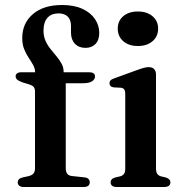

<svg xmlns="http://www.w3.org/2000/svg" viewBox="-20 -748 730 768"><path d="M243 -74.5Q243 -61 248.8 -53.2Q254.5 -45.5 267 -44L318 -38.5Q329 -37.5 334 -32Q339 -26.5 339 -19Q339 0 314.5 0H74.5Q63.5 0 57.2 -5Q51 -10 51 -18Q51 -26 56 -31Q61 -36 71.5 -38.5L94.5 -43.5Q108 -47 114 -54.2Q120 -61.5 120 -74V-382.5Q120 -393 115.2 -399.5Q110.5 -406 96.5 -410.5L70 -418.5Q54 -424.5 48.2 -430Q42.5 -435.5 42.5 -442.5Q42.5 -450 48.2 -454.5Q54 -459 65.5 -459H148L120.5 -442V-458.5Q120.5 -473.5 112.8 -487.5Q105 -501.5 94.8 -516.8Q84.5 -532 76.8 -551Q69 -570 69 -596Q69 -655 111.5 -691.5Q154 -728 228.5 -728Q276 -728 309.2 -712.8Q342.5 -697.5 359.8 -672Q377 -646.5 377 -616.5Q377 -587.5 361.8 -572Q346.5 -556.5 322 -556.5Q295.5 -556.5 279.8 -573Q264 -589.5 264 -617V-644Q264 -669 250.8 -681.8Q237.5 -694.5 213.5 -694.5Q184.5 -694 169.2 -676.2Q154 -658.5 154 -625.5Q154 -603 162 -585Q170 -567 182.2 -551.8Q194.5 -536.5 206.5 -522.2Q218.5 -508 226.5 -493Q234.5 -478 234.5 -461V-439L219.5 -459H337Q348 -459 354 -454.8Q360 -450.5 360 -442.5Q360 -430.5 348.2 -422.8Q336.5 -415 310.5 -415H243ZM604 -450.5V-74.5Q604 -60 608.8 -53Q613.5 -46 622.5 -43L643.5 -38Q652.5 -35 657 -30.2Q661.5 -25.5 661.5 -18.5Q661.5 -10 655.5 -5Q649.5 0 636.5 0H447.5Q434.5 0 428.5 -5Q422.5 -10 422.5 -18.5Q422.5 -25.5 426.8 -30.2Q431 -35 440.5 -38L462 -43Q471.5 -46 476.2 -52.8Q481 -59.5 481 -74V-373Q481 -385 477 -390.2Q473 -395.5 464.5 -397L434.5 -398.5Q425.5 -400 421.8 -404.2Q418 -408.5 418 -414.5Q418 -422 422.5 -426.8Q427 -431.5 439.5 -435.5L527.5 -467.5Q545.5 -474 556 -476.8Q566.5 -479.5 574.5 -479.5Q589 -479.5 596.5 -471.5Q604 -463.5 604 -450.5ZM531.5 -564Q495 -564 473 -583.2Q451 -602.5 451 -633.5Q451 -664.5 473 -683.2Q495 -702 531.5 -702Q568 -702 590.2 -683Q612.5 -664 612.5 -633.5Q612.5 -602.5 590.2 -583.2Q568 -564 531.5 -564Z"/></svg>

Font: Fraunces Medium
Style: Regular
Weight: 500
Version: Version 1.000;[b76b70a41]